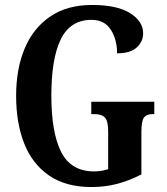

<svg xmlns="http://www.w3.org/2000/svg" viewBox="-20 -744 672 774"><path d="M348 10Q246 10 178.5 -36Q111 -82 78 -164.5Q45 -247 45 -358Q45 -466 79.5 -548.5Q114 -631 182.5 -677.5Q251 -724 351 -724Q452 -724 504.5 -691Q557 -658 557 -610Q557 -576 531 -552.5Q505 -529 452 -529Q452 -585 426.5 -624.5Q401 -664 349 -664Q264 -664 225.5 -586.5Q187 -509 187 -358Q187 -210 226.5 -131.5Q266 -53 360 -53Q388 -53 416 -62V-215Q416 -256 403 -270Q390 -284 361 -284H348V-334H602V-284H595Q570 -284 560 -269.5Q550 -255 550 -211V-41Q502 -16 453 -3Q404 10 348 10Z"/></svg>

Font: Noto Serif Armenian ExtraCondensed
Style: Bold
Weight: 700
Width: 2
Designer: Monotype Design Team
Foundry: Monotype Imaging Inc.
Version: Version 2.008; ttfautohint (v1.8.4.7-5d5b)